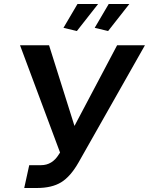

<svg xmlns="http://www.w3.org/2000/svg" viewBox="-20 -936 744 959"><path d="M101 3 126 -111H185Q241 -111 274 -165L280 -174L80 -710H225L352 -307L565 -710H704L372 -124Q332 -54 285.5 -25.5Q239 3 164 3ZM364 -781 297 -797 367 -916H470ZM520 -781 453 -797 523 -916H626Z"/></svg>

Font: Raleway
Style: Bold Italic
Weight: 700
Italic angle: -12°
Designer: Matt McInerney, Pablo Impallari, Rodrigo Fuenzalida
Foundry: Matt McInerney, Pablo Impallari, Rodrigo Fuenzalida
Version: Version 4.101;RELEASE